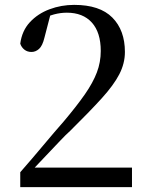

<svg xmlns="http://www.w3.org/2000/svg" viewBox="-20 -767 609 787"><path d="M63 0V-61Q112 -117 158 -172Q204 -227 241 -269Q295 -333 328 -380.5Q361 -428 377 -470Q393 -512 393 -558Q393 -634 356.5 -674.5Q320 -715 254 -715Q228 -715 201.5 -708Q175 -701 145 -683L188 -712L162 -612Q154 -579 140 -566.5Q126 -554 109 -554Q92 -554 80 -563.5Q68 -573 63 -588Q70 -641 102.5 -676Q135 -711 183 -729Q231 -747 284 -747Q389 -747 440.5 -695Q492 -643 492 -554Q492 -507 469 -462.5Q446 -418 396.5 -363.5Q347 -309 268 -231Q251 -216 226 -189.5Q201 -163 170 -130.5Q139 -98 107 -64L116 -96V-80H521V0Z"/></svg>

Font: Noto Serif KR ExtraLight Medium
Style: Regular
Weight: 500
Version: Version 2.002-H1;hotconv 1.1.0;makeotfexe 2.6.0